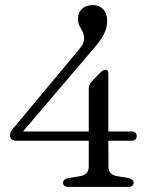

<svg xmlns="http://www.w3.org/2000/svg" viewBox="-20 -735 602 755"><path d="M329 -383.5Q329 -394.5 332.2 -401.8Q335.5 -409 341 -415L375.5 -450.5Q385 -460.5 394.5 -460.5Q406 -460.5 406 -445.5V-218H496Q517.5 -218 517.5 -200Q517.5 -181.5 495.5 -181.5H406L406.5 -80Q406.5 -47.5 442 -42L484 -35Q505.5 -30.5 505.5 -17Q505.5 0 483 0H250.5Q228 0 228 -16.5Q228 -31 249.5 -35L293.5 -42Q329 -47.5 329 -79.5V-181.5H46.5Q19.5 -181.5 19.5 -203.5Q19.5 -210.5 23 -217.8Q26.5 -225 36.5 -235.5L284 -532.5Q297 -547 303.8 -558.2Q310.5 -569.5 310.5 -584.5Q310.5 -600 304.5 -611Q298.5 -622 292.5 -633.5Q286.5 -645 286.5 -661Q286.5 -684 301.8 -699.5Q317 -715 345.5 -715Q370 -715 385.8 -698.5Q401.5 -682 401.5 -653Q401.5 -626 388.2 -599.5Q375 -573 339.5 -534L70.5 -218H329Z"/></svg>

Font: Fraunces 9pt S050 Light
Style: Regular
Weight: 300
Version: Version 1.000; ttfautohint (v1.8.3)